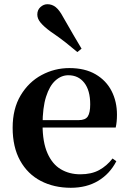

<svg xmlns="http://www.w3.org/2000/svg" viewBox="-20 -875 612 911"><path d="M316 16Q236 16 173.5 -16.5Q111 -49 75.5 -113Q40 -177 40 -269Q40 -359 78 -422.5Q116 -486 177.5 -519Q239 -552 309 -552Q383 -552 433.5 -522.5Q484 -493 509.5 -443Q535 -393 535 -331Q535 -296 529 -270H98V-305H353Q385 -305 396.5 -322.5Q408 -340 408 -380Q408 -446 380 -482Q352 -518 304 -518Q271 -518 243 -493Q215 -468 198.5 -416Q182 -364 182 -283Q182 -201 205 -148.5Q228 -96 268.5 -72Q309 -48 361 -48Q414 -48 450.5 -68Q487 -88 514 -123L532 -110Q501 -50 446 -17Q391 16 316 16ZM367 -644 347 -628Q321 -650 292 -673Q263 -696 219 -726Q189 -748 173 -767Q157 -786 157 -806Q157 -828 172 -841.5Q187 -855 205 -855Q227 -855 244.5 -841Q262 -827 279 -795Q308 -744 328.5 -709Q349 -674 367 -644Z"/></svg>

Font: Noto Serif SC ExtraLight
Style: Bold
Weight: 700
Version: Version 2.002-H1;hotconv 1.1.0;makeotfexe 2.6.0